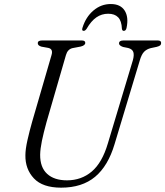

<svg xmlns="http://www.w3.org/2000/svg" viewBox="-20 -896 800 930"><path d="M502.5 -201.5 623.5 -604Q630.5 -629.5 625.8 -643.8Q621 -658 601 -663.5L576 -668.5Q556.5 -675.5 556.5 -685.5Q556.5 -700 578 -700H744Q760.5 -700 760.5 -688Q760.5 -680.5 756.2 -676.5Q752 -672.5 739 -669L710.5 -663Q690.5 -658 678 -645.2Q665.5 -632.5 657 -603L535 -198Q503.5 -92 440.5 -39.5Q377.5 13 276 13Q186.5 13 144.2 -32Q102 -77 103 -144Q103 -173 113.2 -218.2Q123.5 -263.5 135.5 -305.5L229.5 -629Q238.5 -658.5 214 -664L180.5 -670Q162.5 -675.5 163 -687Q163 -700 184 -700H376Q393 -700 393 -688.5Q393 -676 371 -670.5L331.5 -663Q307.5 -657.5 299.5 -629.5L205.5 -305Q191 -252.5 183 -213.8Q175 -175 174.5 -146.5Q174 -85.5 208.2 -54Q242.5 -22.5 304.5 -22.5Q374 -22.5 424.5 -65.2Q475 -108 502.5 -201.5ZM504 -829.5Q472.5 -829.5 447 -812Q421.5 -794.5 399.5 -756.5Q392.5 -746.5 385.5 -746.5Q374.5 -746.5 379.5 -761.5Q395.5 -813.5 432.5 -845Q469.5 -876.5 516.5 -876.5Q563.5 -876.5 583.8 -844.8Q604 -813 593 -761Q590 -746.5 579.5 -746.5Q572 -746.5 570.5 -756.5Q569 -795 552.2 -812.2Q535.5 -829.5 504 -829.5Z"/></svg>

Font: Fraunces 72pt Soft Light
Style: Italic
Weight: 300
Italic angle: -16°
Version: Version 1.000;[b76b70a41]